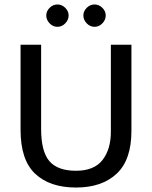

<svg xmlns="http://www.w3.org/2000/svg" viewBox="-20 -830 680 859"><path d="M72 -630H164V-253Q164 -152 201 -109Q238 -66 320 -66Q401 -66 438.5 -114Q476 -162 476 -241V-630H568V-244Q568 -115 502 -53Q436 9 320 9Q203 9 137.5 -52.5Q72 -114 72 -249ZM187 -761Q187 -780 202 -795Q217 -810 237 -810Q257 -810 272 -795Q287 -780 287 -761Q287 -741 272 -725.5Q257 -710 237 -710Q217 -710 202 -725.5Q187 -741 187 -761ZM353 -761Q353 -780 368 -795Q383 -810 403 -810Q423 -810 438 -795Q453 -780 453 -761Q453 -741 438 -725.5Q423 -710 403 -710Q383 -710 368 -725.5Q353 -741 353 -761Z"/></svg>

Font: Mukta Vaani
Style: Regular
Weight: 400
Designer: Noopur Datye, Girish Dalvi, Yashodeep Gholap, Pallavi Karambelkar
Foundry: Ek Type
Version: Version 2.538;PS 1.000;hotconv 16.6.51;makeotf.lib2.5.65220;